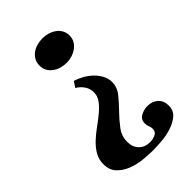

<svg xmlns="http://www.w3.org/2000/svg" viewBox="-208 -520 829 829"><g transform="rotate(-45 206.5 -105.0)"><path d="M219 -445Q236 -445 252 -440.5Q268 -436 281.5 -426.5Q295 -417 303 -403Q311 -389 311 -371Q311 -353 303 -339Q295 -325 281.5 -315.5Q268 -306 252 -301Q236 -296 219 -296Q203 -296 186.5 -300.5Q170 -305 156.5 -314.5Q143 -324 135 -338Q127 -352 127 -370Q127 -389 135 -403Q143 -417 156 -426.5Q169 -436 185.5 -440.5Q202 -445 219 -445ZM185 -219Q204 -214 224.5 -202.5Q245 -191 261.5 -175.5Q278 -160 288.5 -140Q299 -120 299 -99Q299 -67 277.5 -40.5Q256 -14 230.5 12Q205 38 183.5 66.5Q162 95 162 130Q162 162 181 181.5Q200 201 232 201Q247 201 263.5 194Q280 187 280 168Q280 157 276 148Q272 139 272 128Q272 103 292 92.5Q312 82 333 82Q362 82 381 99Q400 116 400 146Q400 176 379.5 193.5Q359 211 329.5 220.5Q300 230 268.5 232.5Q237 235 215 235Q188 235 154.5 231.5Q121 228 91 216Q61 204 41 182.5Q21 161 21 125Q21 96 35 72.5Q49 49 70.5 29Q92 9 116.5 -8.5Q141 -26 162.5 -44Q184 -62 198 -81Q212 -100 212 -123Q212 -146 199.5 -164Q187 -182 168 -193Z"/></g></svg>

Font: Gamine
Style: Bold
Weight: 700
Designer: Tapiwanashe Sebastian Garikayi
Version: Version 1.000